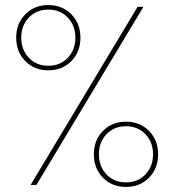

<svg xmlns="http://www.w3.org/2000/svg" viewBox="-20 -731 689 759"><path d="M44 -582Q44 -638 80 -674.5Q116 -711 171 -711Q226 -711 262 -674.5Q298 -638 298 -582Q298 -526 262 -489.5Q226 -453 171 -453Q116 -453 80 -489.5Q44 -526 44 -582ZM547 -704 124 0H101L524 -704ZM171 -693Q124 -693 94 -661.5Q64 -630 64 -582Q64 -534 94 -502.5Q124 -471 171 -471Q218 -471 248 -502.5Q278 -534 278 -582Q278 -630 248 -661.5Q218 -693 171 -693ZM351 -121Q351 -177 387 -213.5Q423 -250 478 -250Q533 -250 569 -213.5Q605 -177 605 -121Q605 -65 569 -28.5Q533 8 478 8Q423 8 387 -28.5Q351 -65 351 -121ZM478 -232Q431 -232 401 -200.5Q371 -169 371 -121Q371 -73 401 -41.5Q431 -10 478 -10Q525 -10 555 -41.5Q585 -73 585 -121Q585 -169 555 -200.5Q525 -232 478 -232Z"/></svg>

Font: Fz Poppins Thin
Style: Regular
Weight: 100
Designer: Ninad Kale (Devanagari), Jonny Pinhorn (Latin)
Foundry: Indian Type Foundry
Version: Vit hóa bi Vntype.Com & FontZin.Com